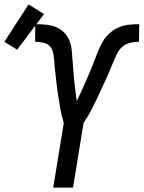

<svg xmlns="http://www.w3.org/2000/svg" viewBox="-93 -853 653 873"><path d="M149 0 197 -294Q187 -326 181 -360Q175 -394 170 -428Q165 -462 161.5 -496.5Q158 -531 154 -566L155 -567Q153 -587 150 -606.5Q147 -626 136 -640Q125 -654 105.5 -658.5Q86 -663 67 -663V-743Q91 -743 115 -741Q139 -739 160 -730.5Q181 -722 197 -706.5Q213 -691 222 -670Q231 -649 233 -625.5Q235 -602 237 -579Q239 -556 240.5 -532.5Q242 -509 244.5 -485.5Q247 -462 250 -439Q253 -416 256 -393Q266 -415 276.5 -437Q287 -459 296.5 -481.5Q306 -504 316 -527Q326 -550 334.5 -572.5Q343 -595 352 -618Q361 -641 373.5 -662.5Q386 -684 405 -701.5Q424 -719 446.5 -728.5Q469 -738 493 -740.5Q517 -743 540 -743L539 -663Q520 -663 499.5 -658.5Q479 -654 463 -640Q447 -626 438 -606.5Q429 -587 421 -568L420 -566Q406 -531 390.5 -496.5Q375 -462 359 -428Q343 -394 326 -360Q309 -326 287 -294L239 0ZM-15 -627 -73 -663 37 -833 107 -789Z"/></svg>

Font: Iosevka Term Curly Md Obl
Style: Regular
Weight: 500
Italic angle: -9°
Designer: Belleve Invis
Foundry: Belleve Invis
Version: Version 32.3.0